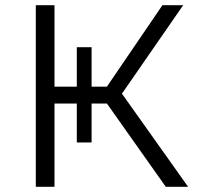

<svg xmlns="http://www.w3.org/2000/svg" viewBox="-20 -720 768 740"><path d="M619 0 392 -321H333V-171H276V-321H190V0H118V-700H190V-386H276V-538H333V-386H392L606 -700H686L450 -359L705 0Z"/></svg>

Font: mBank
Style: Regular
Weight: 400
Designer: Julieta Ulanovsky
Foundry: Julieta Ulanovsky
Version: Version 7.200;PS 007.200;hotconv 1.0.88;makeotf.lib2.5.64775